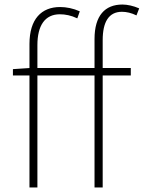

<svg xmlns="http://www.w3.org/2000/svg" viewBox="-20 -827 634 847"><path d="M37 -494H110V0H145V-494H397V0H433V-494H557V-527H433V-650C433 -729 459 -775 518 -775C538 -775 560 -770 582 -759L594 -790C569 -801 542 -807 520 -807C443 -807 397 -758 397 -655V-527H145V-628C145 -714 178 -764 244 -764C268 -764 294 -759 321 -746L332 -777C303 -790 273 -796 245 -796C163 -796 110 -743 110 -633V-527L37 -522Z"/></svg>

Font: Noto Sans CJK HK Thin
Style: Regular
Weight: 100
Designer: Ryoko NISHIZUKA 西塚涼子 (kana, bopomofo & ideographs); Paul D. Hunt (Latin, Greek & Cyrillic); Sandoll Communications 산돌커뮤니
Foundry: Adobe
Version: Version 2.004;hotconv 1.0.118;makeotfexe 2.5.65603